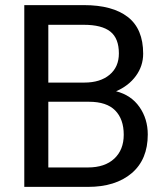

<svg xmlns="http://www.w3.org/2000/svg" viewBox="-20 -731 647 751"><path d="M324 0H75V-711H308Q420 -711 480 -664.5Q540 -618 540 -521Q540 -473 511.5 -434Q483 -395 434 -374Q493 -359 525.5 -312.5Q558 -266 558 -205Q558 -107 495 -53.5Q432 0 324 0ZM169 -408H310Q372 -408 408.5 -438.5Q445 -469 445 -522Q445 -581 411.5 -607.5Q378 -634 308 -634H169ZM328 -333H169V-76H324Q390 -76 427 -110.5Q464 -145 464 -204Q464 -265 430.5 -299Q397 -333 328 -333Z"/></svg>

Font: Freesentation 5 Medium
Style: Regular
Weight: 500
Designer: glyphs from Roboto by Christian Robertson / Hangul glyphs from Noto Sans CJK(Source Han Sans) by Jang Soo-young and Kang
Foundry: PT&
Version: Version 2.001